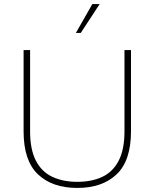

<svg xmlns="http://www.w3.org/2000/svg" viewBox="-20 -914 760 944"><path d="M360 10Q237 10 166.5 -57Q96 -124 96 -268V-668H128V-268Q128 -179 156.5 -124Q185 -69 237.5 -44.5Q290 -20 360 -20Q431 -20 483 -44.5Q535 -69 563.5 -124Q592 -179 592 -268V-668H624V-268Q624 -124 553.5 -57Q483 10 360 10ZM353 -752 434 -894H470L377 -752Z"/></svg>

Font: Gantari Thin
Style: Regular
Weight: 250
Designer: Anugrah Pasau
Foundry: Lafontype
Version: Version 1.000